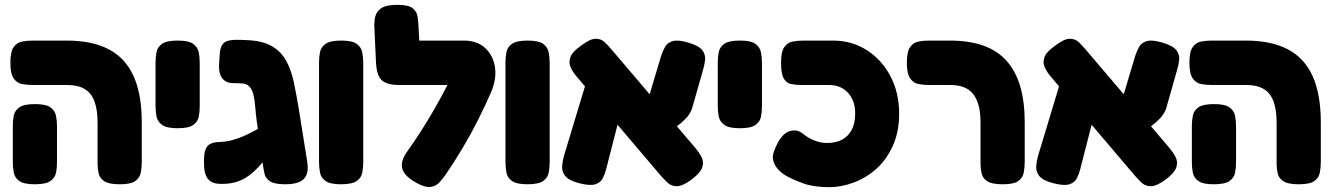

<svg xmlns="http://www.w3.org/2000/svg" viewBox="-20 -754 5513 795"><path d="M476 9Q431 9 412 -3.5Q393 -16 388.5 -36Q384 -56 384 -77V-245Q384 -300 371 -334.5Q358 -369 330.5 -385.5Q303 -402 259 -402H116Q93 -402 71.5 -406Q50 -410 36.5 -429.5Q23 -449 23 -494Q23 -540 36.5 -559Q50 -578 71.5 -582Q93 -586 115 -586H256Q362 -586 431 -549.5Q500 -513 533.5 -438Q567 -363 567 -247V-84Q567 -61 563 -39.5Q559 -18 540.5 -4.5Q522 9 476 9ZM124 9Q79 9 60 -4.5Q41 -18 37 -39.5Q33 -61 33 -83V-232Q33 -254 37 -275Q41 -296 60 -309.5Q79 -323 125 -323Q171 -323 189.5 -309Q208 -295 212 -274Q216 -253 216 -231V-82Q216 -60 212 -39Q208 -18 189 -4.5Q170 9 124 9Z M715 -223Q670 -223 651 -237Q632 -251 628 -272Q624 -293 624 -315V-495Q624 -517 628 -538Q632 -559 651 -572.5Q670 -586 716 -586Q762 -586 780.5 -572Q799 -558 803 -537Q807 -516 807 -494V-314Q807 -292 803 -271Q799 -250 780 -236.5Q761 -223 715 -223Z M1161 9Q1116 9 1097.5 -3.5Q1079 -16 1075 -35.5Q1071 -55 1068 -76L1043 -253Q1039 -282 1037 -309.5Q1035 -337 1030 -359.5Q1025 -382 1013 -395.5Q1001 -409 976 -409Q954 -409 939.5 -410Q925 -411 913 -418Q899 -427 892.5 -443.5Q886 -460 887 -485L890 -532Q892 -564 908.5 -577.5Q925 -591 974 -589Q975 -589 986.5 -588.5Q998 -588 999 -588Q1066 -586 1105.5 -563Q1145 -540 1166 -500.5Q1187 -461 1197.5 -409.5Q1208 -358 1218 -298L1252 -85Q1260 -36 1238.5 -13.5Q1217 9 1161 9ZM934 5Q904 9 880 6.5Q856 4 841.5 -12.5Q827 -29 825 -66Q822 -122 835 -143.5Q848 -165 888 -166Q916 -167 940.5 -173.5Q965 -180 989 -190.5Q1013 -201 1037.5 -214.5Q1062 -228 1089 -243.5Q1116 -259 1147 -274L1148 -176Q1125 -152 1105.5 -128Q1086 -104 1068 -82.5Q1050 -61 1030.5 -43Q1011 -25 987.5 -12.5Q964 0 934 5Z M1392 9Q1347 9 1328 -4.5Q1309 -18 1305 -39.5Q1301 -61 1301 -83V-495Q1301 -517 1305 -538Q1309 -559 1328 -572.5Q1347 -586 1393 -586Q1439 -586 1457.5 -572Q1476 -558 1480 -537Q1484 -516 1484 -494V-82Q1484 -60 1480 -39Q1476 -18 1457 -4.5Q1438 9 1392 9Z M1704 3Q1655 -24 1646 -54.5Q1637 -85 1665 -125Q1697 -170 1726 -215.5Q1755 -261 1781.5 -307.5Q1808 -354 1832.5 -401.5Q1857 -449 1879 -497L2018 -383Q1990 -318 1959.5 -257.5Q1929 -197 1895.5 -141Q1862 -85 1826 -32Q1814 -15 1799.5 1Q1785 17 1762.5 20Q1740 23 1704 3ZM2012 -369 1893 -402H1635Q1582 -402 1561 -421.5Q1540 -441 1537 -493L1530 -642Q1529 -665 1534 -686Q1539 -707 1559.5 -720.5Q1580 -734 1625 -734Q1671 -734 1688.5 -720Q1706 -706 1709 -685Q1712 -664 1713 -642L1716 -586H1900Q1955 -586 1988.5 -555.5Q2022 -525 2029.5 -475.5Q2037 -426 2012 -369Z M2164 9Q2119 9 2100 -4.5Q2081 -18 2077 -39.5Q2073 -61 2073 -83V-495Q2073 -517 2077 -538Q2081 -559 2100 -572.5Q2119 -586 2165 -586Q2211 -586 2229.5 -572Q2248 -558 2252 -537Q2256 -516 2256 -494V-82Q2256 -60 2252 -39Q2248 -18 2229 -4.5Q2210 9 2164 9Z M2843 -10Q2806 17 2782.5 17Q2759 17 2743.5 2Q2728 -13 2714 -29L2366 -439Q2352 -456 2343 -475Q2334 -494 2341.5 -516.5Q2349 -539 2386 -565Q2423 -593 2445.5 -593.5Q2468 -594 2483.5 -579.5Q2499 -565 2514 -547L2862 -138Q2876 -121 2885.5 -102Q2895 -83 2887.5 -60.5Q2880 -38 2843 -10ZM2380 5Q2336 -6 2321 -24.5Q2306 -43 2307.5 -65Q2309 -87 2315 -108L2411 -426L2565 -347L2490 -54Q2485 -34 2476 -16Q2467 2 2445 9Q2423 16 2380 5ZM2720 -179 2645 -280 2717 -521Q2724 -543 2734 -560.5Q2744 -578 2766.5 -584Q2789 -590 2832 -577Q2875 -564 2888.5 -545.5Q2902 -527 2899.5 -505.5Q2897 -484 2890 -461L2845 -303Q2836 -280 2819.5 -263Q2803 -246 2778.5 -227.5Q2754 -209 2720 -179Z M3043 -223Q2998 -223 2979 -237Q2960 -251 2956 -272Q2952 -293 2952 -315V-495Q2952 -517 2956 -538Q2960 -559 2979 -572.5Q2998 -586 3044 -586Q3090 -586 3108.5 -572Q3127 -558 3131 -537Q3135 -516 3135 -494V-314Q3135 -292 3131 -271Q3127 -250 3108 -236.5Q3089 -223 3043 -223Z M3413 21Q3349 21 3306.5 5.5Q3264 -10 3237 -25Q3212 -39 3197 -58.5Q3182 -78 3180 -100Q3179 -111 3185 -128Q3191 -145 3201 -164Q3216 -190 3232 -202Q3248 -214 3270 -214Q3284 -214 3297 -205.5Q3310 -197 3320 -189Q3340 -176 3361.5 -169Q3383 -162 3405 -162Q3442 -162 3468 -176.5Q3494 -191 3507.5 -218Q3521 -245 3521 -284Q3521 -337 3491.5 -369.5Q3462 -402 3413 -402H3298Q3275 -402 3255.5 -406Q3236 -410 3225 -429.5Q3214 -449 3214 -494Q3214 -540 3227.5 -559Q3241 -578 3262.5 -582Q3284 -586 3307 -586H3429Q3507 -586 3569 -546.5Q3631 -507 3667 -438.5Q3703 -370 3703 -284Q3703 -208 3677 -150.5Q3651 -93 3608.5 -55Q3566 -17 3514.5 2Q3463 21 3413 21Z M4132 9Q4087 9 4068 -3.5Q4049 -16 4044.5 -36Q4040 -56 4040 -77V-245Q4040 -286 4032.5 -315.5Q4025 -345 4009.5 -364.5Q3994 -384 3970.5 -393Q3947 -402 3914 -402H3828Q3805 -402 3783.5 -406Q3762 -410 3748.5 -429.5Q3735 -449 3735 -494Q3735 -540 3748.5 -559Q3762 -578 3783 -582Q3804 -586 3827 -586H3912Q3992 -586 4050.5 -565.5Q4109 -545 4147 -503Q4185 -461 4204 -397.5Q4223 -334 4223 -247V-84Q4223 -61 4219 -39.5Q4215 -18 4196.5 -4.5Q4178 9 4132 9Z M4806 -10Q4769 17 4745.5 17Q4722 17 4706.5 2Q4691 -13 4677 -29L4329 -439Q4315 -456 4306 -475Q4297 -494 4304.5 -516.5Q4312 -539 4349 -565Q4386 -593 4408.5 -593.5Q4431 -594 4446.5 -579.5Q4462 -565 4477 -547L4825 -138Q4839 -121 4848.5 -102Q4858 -83 4850.5 -60.5Q4843 -38 4806 -10ZM4343 5Q4299 -6 4284 -24.5Q4269 -43 4270.5 -65Q4272 -87 4278 -108L4374 -426L4528 -347L4453 -54Q4448 -34 4439 -16Q4430 2 4408 9Q4386 16 4343 5ZM4683 -179 4608 -280 4680 -521Q4687 -543 4697 -560.5Q4707 -578 4729.5 -584Q4752 -590 4795 -577Q4838 -564 4851.5 -545.5Q4865 -527 4862.5 -505.5Q4860 -484 4853 -461L4808 -303Q4799 -280 4782.5 -263Q4766 -246 4741.5 -227.5Q4717 -209 4683 -179Z M5358 9Q5313 9 5294 -3.5Q5275 -16 5270.5 -36Q5266 -56 5266 -77V-245Q5266 -300 5253 -334.5Q5240 -369 5212.5 -385.5Q5185 -402 5141 -402H4998Q4975 -402 4953.5 -406Q4932 -410 4918.5 -429.5Q4905 -449 4905 -494Q4905 -540 4918.5 -559Q4932 -578 4953.5 -582Q4975 -586 4997 -586H5138Q5244 -586 5313 -549.5Q5382 -513 5415.5 -438Q5449 -363 5449 -247V-84Q5449 -61 5445 -39.5Q5441 -18 5422.5 -4.5Q5404 9 5358 9ZM5006 9Q4961 9 4942 -4.5Q4923 -18 4919 -39.5Q4915 -61 4915 -83V-232Q4915 -254 4919 -275Q4923 -296 4942 -309.5Q4961 -323 5007 -323Q5053 -323 5071.5 -309Q5090 -295 5094 -274Q5098 -253 5098 -231V-82Q5098 -60 5094 -39Q5090 -18 5071 -4.5Q5052 9 5006 9Z"/></svg>

Font: Fredoka Light
Style: Bold
Weight: 700
Version: Version 2.001